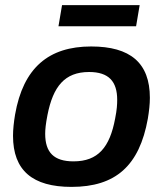

<svg xmlns="http://www.w3.org/2000/svg" viewBox="-20 -720 638 752"><path d="M209 -617H513L527 -700H223ZM260 12C433 12 526 -71 559 -255C564 -285 567 -312 567 -337C567 -474 490 -538 337 -538C171 -538 71 -455 39 -271C34 -241 31 -213 31 -188C31 -52 108 12 260 12ZM268 -88C191 -88 157 -123 157 -196C157 -213 159 -234 166 -270C188 -381 233 -438 329 -438C406 -438 439 -401 439 -329C439 -311 438 -291 431 -256C410 -143 364 -88 268 -88Z"/></svg>

Font: Archivo SemiBold
Style: Italic
Weight: 600
Italic angle: -10°
Designer: Hector Gatti
Foundry: Omnibus-Type
Version: Version 2.001